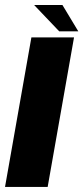

<svg xmlns="http://www.w3.org/2000/svg" viewBox="-29 -741 331 761"><path d="M-9.1 0H159.9L264.4 -592.7H95.4ZM205.8 -616.7H281.4L218.5 -721.1H106.3Z"/></svg>

Font: Anybody Thin
Style: Italic
Weight: 100
Italic angle: -10°
Designer: Tyler Finck
Foundry: Etcetera Type Company
Version: Version 1.114;gftools[0.9.25]